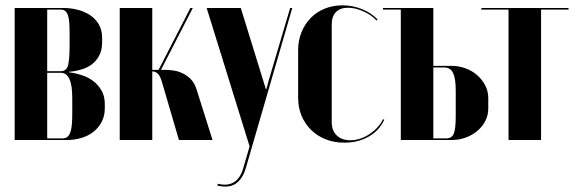

<svg xmlns="http://www.w3.org/2000/svg" viewBox="-20 -525 2164 720"><path d="M363 -382Q363 -414 349.5 -435.5Q336 -457 315 -470Q294 -483 269 -489Q244 -495 221 -495H35V0H232Q259 0 284.5 -7.5Q310 -15 329.5 -30Q349 -45 361 -67.5Q373 -90 373 -118V-135Q373 -164 361 -185Q349 -206 331 -220Q313 -234 291.5 -241.5Q270 -249 251 -252L239 -254V-256L251 -257Q267 -259 287 -265Q307 -271 323.5 -283Q340 -295 351.5 -315.5Q363 -336 363 -368ZM251 -100Q251 -76 249.5 -58.5Q248 -41 244 -29.5Q240 -18 233 -12Q226 -6 215 -6H157V-252H208Q219 -252 227 -246Q235 -240 240.5 -228Q246 -216 248.5 -198Q251 -180 251 -156ZM157 -258V-489H208Q219 -489 225.5 -483Q232 -477 235.5 -465.5Q239 -454 240 -436.5Q241 -419 241 -395V-353Q241 -305 235.5 -281.5Q230 -258 208 -258Z M651 0H777L717 -190Q710 -213 696 -227.5Q682 -242 665 -250Q648 -258 631.5 -260.5Q615 -263 602 -263H528V-257H554Q563 -257 572 -248.5Q581 -240 588 -215ZM577 -250 703 -495H694L570 -254ZM551 -495H429V0H551Z M755 -495 916 24 892 106Q887 124 878.5 137Q870 150 858.5 157.5Q847 165 832 167Q817 169 797 164L795 171Q838 181 863.5 164Q889 147 901 108L1076 -495H1068L987 -221L979 -191H977L968 -220L883 -495Z M1098 -337V-158Q1098 -121 1111 -90.5Q1124 -60 1147 -37.5Q1170 -15 1201.5 -2.5Q1233 10 1271 10Q1323 10 1363 -13Q1403 -36 1421 -76L1416 -78Q1409 -62 1395.5 -47.5Q1382 -33 1365.5 -22Q1349 -11 1330.5 -5Q1312 1 1294 1Q1262 1 1243 -17Q1224 -35 1224 -66V-434Q1224 -464 1240 -480Q1256 -496 1285 -496Q1312 -496 1342.5 -482.5Q1373 -469 1392 -448L1396 -452Q1372 -477 1337 -491Q1302 -505 1264 -505Q1228 -505 1197.5 -492.5Q1167 -480 1145 -457.5Q1123 -435 1110.5 -404Q1098 -373 1098 -337Z M1605 -278V-495H1416V-489H1483V0H1674Q1701 0 1726 -9Q1751 -18 1770 -34Q1789 -50 1800 -71.5Q1811 -93 1811 -118V-157Q1811 -183 1799.5 -205Q1788 -227 1769 -243.5Q1750 -260 1725 -269Q1700 -278 1673 -278ZM1689 -90Q1689 -41 1681.5 -23.5Q1674 -6 1653 -6H1605V-272H1646Q1669 -272 1679 -251.5Q1689 -231 1689 -185Z M2112 -495H1785V-489H1887V0H2009V-489H2112Z"/></svg>

Font: Moniqa Black
Style: Regular
Weight: 900
Designer: Rajesh Rajput
Foundry: Rajesh Rajput
Version: Version 1.000